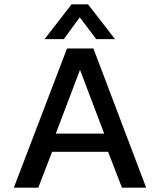

<svg xmlns="http://www.w3.org/2000/svg" viewBox="-20 -868 740 888"><path d="M311 -848H387L512 -687H425L349 -788L275 -687H186ZM290 -644H412L656 0H544L480 -166H221L157 0H44ZM462 -250 350 -545 238 -250Z"/></svg>

Font: Kanit
Style: Regular
Weight: 400
Designer: Katatrad Team
Foundry: Cadson Demak
Version: Version 1.001